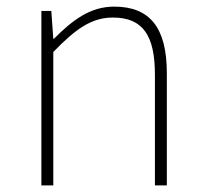

<svg xmlns="http://www.w3.org/2000/svg" viewBox="-20 -560 620 580"><path d="M105 0H141V-403C208 -472 256 -507 321 -507C413 -507 448 -451 448 -334V0H484V-339C484 -476 433 -540 325 -540C252 -540 199 -499 143 -443H141L135 -527H105Z"/></svg>

Font: SSpoqa Han Sans Neo Thin
Style: Regular
Weight: 100
Designer: [Spoqa Han Sans Neo] Dong-huui Kim  Younghwa Kang  Yujin Lee  [Noto Sans] Ryoko NISHIZUKA  (kana & ideographs); Paul D. 
Foundry: Spoqa (http://www.spoqa-han-sans.com)
Version: Version 1.000